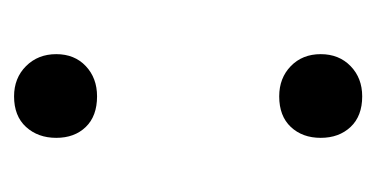

<svg xmlns="http://www.w3.org/2000/svg" viewBox="-151 -380 535 273"><g transform="rotate(90 116.5 -243.5)"><path d="M117 4Q91 4 74 -13Q57 -30 57 -56Q57 -82 74 -98Q91 -114 117 -114Q145 -114 160.5 -98Q176 -82 176 -56Q176 -30 160.5 -13Q145 4 117 4ZM117 -373Q91 -373 74 -389.5Q57 -406 57 -432Q57 -458 74 -474.5Q91 -491 117 -491Q145 -491 160.5 -474.5Q176 -458 176 -432Q176 -406 160.5 -389.5Q145 -373 117 -373Z"/></g></svg>

Font: Nunito ExtraLight Medium
Style: Regular
Weight: 500
Version: Version 3.602